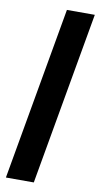

<svg xmlns="http://www.w3.org/2000/svg" viewBox="-105 -889 545 1059"><g transform="rotate(10 168.0 -359.5)"><path d="M165.5 125H9.3L180.2 -843.8H336.4Z"/></g></svg>

Font: Signwood
Style: Italic
Weight: 400
Italic angle: -10°
Designer: GGBotNet
Foundry: GGBotNet
Version: 0.95